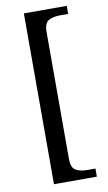

<svg xmlns="http://www.w3.org/2000/svg" viewBox="-98 -808 555 983"><g transform="rotate(-10 180.0 -316.0)"><path d="M100 128V-760H323V-718H280Q246 -718 222 -705.5Q198 -693 198 -646V14Q198 61 222 73.5Q246 86 280 86H323V128Z"/></g></svg>

Font: Noto Serif Makasar
Style: Regular
Weight: 400
Designer: Sérgio Martins
Version: Version 1.001; ttfautohint (v1.8.4.7-5d5b)